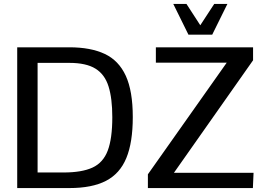

<svg xmlns="http://www.w3.org/2000/svg" viewBox="-20 -955 1325 975"><path d="M67.4 0V-714.8H332.5Q439.9 -714.8 511.5 -681.4Q583 -647.9 618.7 -570.3Q654.3 -492.7 654.3 -360.4Q654.3 -231.9 621.6 -152.6Q588.9 -73.2 518.1 -36.6Q447.3 0 332.5 0ZM170.9 -79.1H302.7Q395.5 -79.1 449.7 -104Q503.9 -128.9 527.1 -190.2Q550.3 -251.5 550.3 -359.9Q550.3 -455.1 531.2 -516.1Q512.2 -577.1 464.8 -606.4Q417.5 -635.7 332 -635.7H170.9ZM731 0V-69.8L1131.3 -636.7H771.5V-714.8H1265.1V-648.9L863.3 -77.6H1267.6L1264.2 0ZM937 -778.8 859.9 -935.1H926.8L997.1 -826.7L1067.9 -935.1H1134.8L1057.6 -778.8Z"/></svg>

Font: Pontano Sans SemiBold
Style: Regular
Weight: 600
Designer: Vernon Adams
Foundry: Vernon Adams
Version: Version 2.001